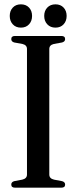

<svg xmlns="http://www.w3.org/2000/svg" viewBox="-20 -866 352 886"><path d="M207.5 -60.5Q207.5 -42 229.5 -37L266.5 -30Q280.5 -26 280.5 -14.5Q280.5 0 263.5 0H49Q32 0 32 -14.5Q32 -26 45.5 -30L82.5 -37Q104.5 -42 104.5 -60.5V-640Q104.5 -658 84 -663L45.5 -670Q32 -674 32 -685.5Q32 -700 49 -700H263.5Q280.5 -700 280.5 -685.5Q280.5 -674 266.5 -670L228 -663Q207.5 -658 207.5 -640ZM76.5 -738.5Q53 -738.5 39 -753.8Q25 -769 25 -792.5Q25 -816 39 -831Q53 -846 76.5 -846Q100 -846 114 -831Q128 -816 128 -792.5Q128 -769 114 -753.8Q100 -738.5 76.5 -738.5ZM236 -738.5Q212.5 -738.5 198.2 -753.8Q184 -769 184 -792.5Q184 -816 198.2 -831Q212.5 -846 236 -846Q259.5 -846 273.5 -831Q287.5 -816 287.5 -792.5Q287.5 -769 273.5 -753.8Q259.5 -738.5 236 -738.5Z"/></svg>

Font: Fraunces 144pt S050
Style: Regular
Weight: 400
Version: Version 1.000; ttfautohint (v1.8.3)